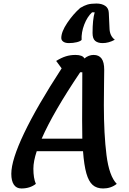

<svg xmlns="http://www.w3.org/2000/svg" viewBox="-20 -1043 733 1087"><path d="M569 -564 568 -448Q568 -283 583 -164.5Q598 -46 641 -2Q608 24 564 24Q527 24 504.5 4Q482 -16 469 -61.5Q456 -107 450 -187H188Q169 -130 169 -88Q169 -34 183 -2Q150 24 101 24Q73 24 58.5 2.5Q44 -19 44 -59Q44 -137 116.5 -289Q189 -441 329 -656L298 -698Q327 -716 352.5 -724Q378 -732 407 -732Q448 -732 458 -712Q482 -732 510 -732Q540 -732 555 -711.5Q570 -691 570 -648Q570 -595 569 -564ZM446 -258Q445 -289 445 -361Q445 -578 446 -634H434Q281 -407 216 -258ZM526 -1023Q556 -1023 575.5 -1010Q595 -997 596 -970L600 -883Q601 -840 630 -818Q595 -799 561 -799Q534 -799 519 -811.5Q504 -824 504 -856Q504 -932 516 -973H501Q474 -948 457 -904Q440 -860 442 -817Q435 -809 414.5 -804Q394 -799 370 -799Q350 -799 338.5 -807Q327 -815 327 -828Q327 -863 360.5 -913Q394 -963 434 -998Q455 -1011 474.5 -1017Q494 -1023 526 -1023Z"/></svg>

Font: Lemonada
Style: Regular
Weight: 400
Designer: Mohamed Gaber (Arabic) Eduardo Tunni (Latin)
Foundry: Kief Type Foundry
Version: Version 3.006